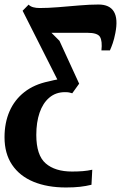

<svg xmlns="http://www.w3.org/2000/svg" viewBox="-54 -585 535 849"><path d="M237.5 244Q155.5 244 94.2 218.8Q33 193.5 -0.5 143.8Q-34 94 -34 22Q-34 -42 -11.8 -93Q10.5 -144 54 -178Q97.5 -212 161 -225Q175.5 -228.5 184 -230.5Q192.5 -232.5 199.5 -233.5L46 -537.5L72.5 -564.5Q80 -556.5 92.8 -553Q105.5 -549.5 121.5 -549.5Q157.5 -549.5 203.8 -553.2Q250 -557 296.8 -561Q343.5 -565 381.5 -565Q431 -565 449.8 -533.2Q468.5 -501.5 456 -438.5Q451 -412.5 444.5 -393.8Q438 -375 432 -362H394.5Q399 -403.5 388.2 -421.8Q377.5 -440 332 -440Q306.5 -440 280 -440Q253.5 -440 227 -440Q200.5 -440 173.5 -440L209 -404.5L296 -215L265.5 -172.5Q258.5 -175 251.5 -176.2Q244.5 -177.5 233 -177.5Q192.5 -177.5 164 -153.2Q135.5 -129 121 -86.5Q106.5 -44 106.5 11.5Q106.5 101.5 148 137.5Q189.5 173.5 264.5 173.5Q289.5 173.5 311.8 171.8Q334 170 354 165.5L350.5 232Q326 238 299.5 241Q273 244 237.5 244Z"/></svg>

Font: Merriweather 24pt ExtraBold
Style: Italic
Weight: 800
Italic angle: -7.8°
Version: Version 2.101